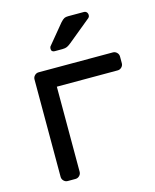

<svg xmlns="http://www.w3.org/2000/svg" viewBox="-111 -811 718 887"><g transform="rotate(-15 248.0 -367.5)"><path d="M484 -493V-461Q484 -450 476 -442Q468 -434 457 -434H166V-27Q166 -16 158 -8Q150 0 139 0H102Q91 0 83 -8Q75 -16 75 -27V-493Q75 -504 83 -512Q91 -520 102 -520H457Q468 -520 476 -512Q484 -504 484 -493ZM301 -735H375Q384 -735 389 -729.5Q394 -724 394 -715Q394 -708 389 -703L278 -612Q267 -603 258.5 -599Q250 -595 236 -595H199Q183 -595 183 -611Q183 -619 188 -624L264 -716Q275 -728 282 -731.5Q289 -735 301 -735Z"/></g></svg>

Font: Rubik
Style: Regular
Weight: 400
Designer: Hubert & Fischer
Foundry: Hubert & Fischer
Version: Version 1.100